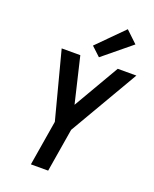

<svg xmlns="http://www.w3.org/2000/svg" viewBox="-176 -1083 950 1181"><g transform="rotate(20 299.0 -492.5)"><path d="M175 0H288L335 -284L598 -735H476L302 -436L231 -735H109L224 -296ZM343 -762 527 -913 451 -985 284 -817Z"/></g></svg>

Font: Iosevka Sparkle SmBdObl
Style: Regular
Weight: 600
Italic angle: -9°
Designer: Belleve Invis
Foundry: Belleve Invis
Version: Version 4.5.0; ttfautohint (v1.8.3)